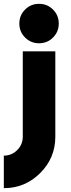

<svg xmlns="http://www.w3.org/2000/svg" viewBox="-80 -768 372 1003"><path d="M39 -500V-54Q39 -13 10 16Q-19 45 -60 45V215Q51 215 130 136Q170 96 189.5 48.5Q209 1 209 -54V-500ZM227 -645Q227 -688 197 -718Q167 -748 124 -748Q81 -748 51 -718Q21 -688 21 -645Q21 -602 51 -572Q81 -542 124 -542Q167 -542 197 -572Q227 -602 227 -645Z"/></svg>

Font: Unageo
Style: Black
Weight: 900
Designer: Richard Sepsi
Foundry: Richard Sepsi
Version: Version 2.000